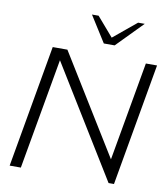

<svg xmlns="http://www.w3.org/2000/svg" viewBox="-97 -1000 946 1082"><g transform="rotate(10 376.0 -459.5)"><path d="M155 -700H239L588 -134L688 -700H752L629 0H598L208 -634L96 0H32ZM341 -919H379L473 -810L605 -919H643L497 -770H435Z"/></g></svg>

Font: Fahkwang Light
Style: Italic
Weight: 300
Italic angle: -10°
Version: Version 1.000; ttfautohint (v1.6)